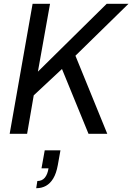

<svg xmlns="http://www.w3.org/2000/svg" viewBox="-20 -706 698 1013"><path d="M31 0 152 -686H244L180 -328L543 -686H658L378 -412L546 0H447L307 -342L158 -203L123 0ZM171 287 177 249Q202 249 216.5 231.5Q231 214 236 182H199L216 87H299L285 165Q277 209 261 235.5Q245 262 222.5 274.5Q200 287 171 287Z"/></svg>

Font: Archivo SemiCondensed
Style: Italic
Weight: 400
Width: 4
Italic angle: -10°
Designer: Hector Gatti
Foundry: Omnibus-Type
Version: Version 2.001